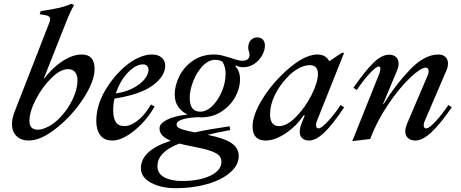

<svg xmlns="http://www.w3.org/2000/svg" viewBox="-20 -732 2425 1011"><path d="M43 -79Q43 -110 59 -149L241 -616Q244 -625 244 -631Q244 -648 220 -652L189 -657L194 -673L217 -677Q267 -685 296.5 -692Q326 -699 357 -712L370 -705Q351 -674 328 -615L211 -320H214Q258 -377 310.5 -411Q363 -445 411 -445Q478 -445 478 -369Q478 -304 419 -213.5Q360 -123 277.5 -57.5Q195 8 132 8Q91 8 67 -15.5Q43 -39 43 -79ZM297 -114Q336 -154 362 -208Q388 -262 388 -309Q388 -337 375 -352.5Q362 -368 338 -368Q298 -368 250 -320.5Q202 -273 168.5 -208Q135 -143 135 -95Q135 -49 179 -49Q204 -49 236.5 -66.5Q269 -84 297 -114Z M583 -213Q576 -185 576 -151Q576 -110 590 -89Q604 -68 635 -68Q668 -68 706 -98Q744 -128 775 -182L794 -171Q752 -97 687.5 -44.5Q623 8 571 8Q529 8 508 -20Q487 -48 487 -94Q487 -175 532 -253Q577 -331 644 -387Q677 -414 712.5 -429.5Q748 -445 779 -445Q813 -445 831.5 -428.5Q850 -412 850 -387Q850 -331 784.5 -282.5Q719 -234 583 -213ZM590 -240Q644 -248 683.5 -269.5Q723 -291 742.5 -316.5Q762 -342 762 -364Q762 -377 754.5 -385Q747 -393 733 -393Q694 -393 652.5 -349Q611 -305 590 -240Z M1375 -492Q1375 -468 1360.5 -441Q1346 -414 1319.5 -396Q1293 -378 1260 -378Q1239 -378 1222 -388L1220 -382Q1244 -358 1244 -313Q1244 -268 1219 -222Q1194 -176 1147 -145Q1100 -114 1038 -114Q1028 -114 1023 -115Q973 -113 941.5 -103.5Q910 -94 910 -77Q910 -68 916.5 -62Q923 -56 943.5 -49.5Q964 -43 1006 -35Q1078 -51 1189 -67L1192 -47Q1120 -34 1073 -22Q1162 -4 1199.5 22Q1237 48 1237 90Q1237 137 1192.5 176Q1148 215 1072 237Q996 259 906 259Q829 259 775.5 230.5Q722 202 722 153Q722 60 879 9Q848 -4 834 -19.5Q820 -35 820 -57Q820 -82 860.5 -102Q901 -122 967 -129Q936 -144 918 -170.5Q900 -197 900 -234Q900 -282 924.5 -331Q949 -380 996 -412.5Q1043 -445 1108 -445Q1129 -445 1147 -440.5Q1165 -436 1192 -428Q1198 -426 1219 -419Q1240 -412 1257 -412Q1274 -412 1284 -420Q1294 -428 1294 -445Q1294 -450 1290.5 -461.5Q1287 -473 1287 -479Q1287 -506 1300.5 -520.5Q1314 -535 1334 -535Q1354 -535 1364.5 -523Q1375 -511 1375 -492ZM1168 -344Q1168 -379 1152 -406Q1138 -417 1113 -417Q1078 -417 1047 -384.5Q1016 -352 997.5 -304.5Q979 -257 979 -217Q979 -144 1034 -144Q1068 -144 1099 -175Q1130 -206 1149 -252.5Q1168 -299 1168 -344ZM992 39Q951 31 924 24Q809 68 809 143Q809 182 845 201.5Q881 221 938 221Q1030 221 1088 193Q1146 165 1146 120Q1146 101 1134 87.5Q1122 74 1089 62.5Q1056 51 992 39Z M1310 -66Q1310 -121 1353 -196Q1396 -271 1462 -336Q1573 -445 1651 -445Q1695 -445 1713 -411H1716L1780 -454H1792L1650 -98Q1644 -85 1644 -74Q1644 -56 1658 -56Q1672 -56 1707.5 -94Q1743 -132 1773 -179L1792 -167Q1732 -76 1687.5 -34Q1643 8 1608 8Q1584 8 1571 -4.5Q1558 -17 1558 -39Q1558 -54 1564 -72L1585 -125H1579Q1543 -70 1485.5 -31Q1428 8 1379 8Q1310 8 1310 -66ZM1654 -344Q1654 -389 1610 -389Q1584 -389 1551.5 -371.5Q1519 -354 1491 -323Q1451 -281 1426.5 -230Q1402 -179 1402 -130Q1402 -68 1450 -68Q1491 -68 1539 -117Q1587 -166 1620.5 -232Q1654 -298 1654 -344Z M1978 -346Q1983 -363 1983 -369Q1983 -382 1975 -382Q1960 -382 1924 -342.5Q1888 -303 1859 -258L1841 -270Q1905 -362 1948 -403Q1991 -444 2028 -444Q2052 -444 2065.5 -431.5Q2079 -419 2079 -397Q2079 -380 2070 -359L1997 -184H2000Q2061 -284 2138 -364.5Q2215 -445 2288 -445Q2312 -445 2325.5 -432Q2339 -419 2339 -397Q2339 -380 2330 -359L2216 -94Q2211 -83 2211 -72Q2211 -56 2225 -56Q2240 -56 2274.5 -93.5Q2309 -131 2341 -179L2359 -167Q2296 -76 2250 -34Q2204 8 2168 8Q2143 8 2128.5 -5Q2114 -18 2114 -41Q2114 -57 2124 -82L2232 -335Q2237 -345 2237 -356Q2237 -376 2222 -376Q2196 -376 2139.5 -322.5Q2083 -269 2024 -182Q1965 -95 1929 0L1835 11Z"/></svg>

Font: Ibarra Real Nova
Style: Italic
Weight: 400
Italic angle: -22°
Designer: Jose Maria Ribagorda & Octavio Pardo
Foundry: Octavio Pardo
Version: Version 1.014